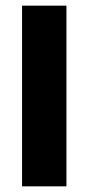

<svg xmlns="http://www.w3.org/2000/svg" viewBox="-20 -659 313 679"><path d="M215 0H58V-639H215Z"/></svg>

Font: Anek Odia Medium
Style: Bold
Weight: 700
Version: Version 1.003